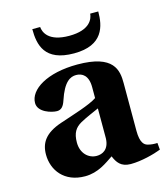

<svg xmlns="http://www.w3.org/2000/svg" viewBox="-109 -801 779 897"><g transform="rotate(-15 280.5 -352.0)"><path d="M41 -133C41 -58 91 12 192 12C256 12 300 -23 335 -46C348 -15 365 12 413 12C465 12 528 -5 561 -18L558 -51C545 -50 525 -51 510 -56C497 -60 478 -72 478 -131V-362C478 -424 468 -502 291 -502C144 -502 54 -444 54 -379C54 -334 118 -316 144 -316C166 -316 177 -332 185 -356C213 -441 245 -456 273 -456C302 -456 331 -439 331 -382V-329C296 -305 212 -280 147 -258C68 -231 41 -190 41 -133ZM195 -150C195 -197 211 -220 241 -237C272 -254 307 -268 331 -279V-134C329 -80 296 -66 269 -66C230 -66 195 -97 195 -150ZM131 -716C131 -640 148 -556 291 -556C433 -556 450 -646 450 -716H411C409 -692 392 -641 290 -641C188 -641 171 -692 169 -716Z"/></g></svg>

Font: Heuristica
Style: Bold
Weight: 700
Version: Version 1.0.1